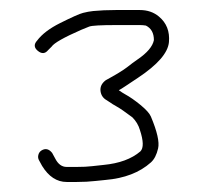

<svg xmlns="http://www.w3.org/2000/svg" viewBox="-20 -658 406 383"><path d="M211 -608H259C263 -608 267 -607.7 271 -607C281.7 -601.7 287 -592 287 -578C284.5 -565.4 273.7 -552.6 254.5 -539.5C248.2 -535.2 241.2 -530 233.5 -523.9C225.8 -517.9 211.6 -509.2 191 -498C183 -492 179.5 -484.8 180.5 -476.5C181.5 -468.2 185.7 -462 193 -458C201.7 -452 208.7 -447.6 214 -444.8C219.3 -441.9 229.3 -435 244 -424C251.3 -416.7 256.3 -408.3 259 -399C266.3 -377 266.7 -362.7 260 -356C242.5 -341 218 -332 186.5 -329C179.5 -328.3 171.8 -327.5 163.5 -326.5C155.2 -325.5 145 -325 133 -325H113C103.3 -325 95.7 -330.7 90 -342L84 -353C77.7 -360.9 70.7 -362.6 63 -358C59.7 -356 57.5 -353 56.5 -349C55.5 -345 56 -341.3 58 -338L64 -327C77.1 -305.7 93.5 -295 113 -295H133C146.7 -295 159.2 -295.7 170.5 -297C176.2 -297.7 182.7 -298.3 190 -299C228.3 -302.2 258.6 -313.9 281 -334C287.7 -340 292.5 -349.3 295.4 -362C298.3 -374.6 293.5 -395.8 281 -425.5C278.3 -431.8 271.4 -439.5 260.3 -448.6C249.2 -457.7 239 -464.8 229.5 -470C225.8 -472 221.7 -474.7 217 -478C219.7 -479.3 224.1 -482.1 230.4 -486.3L255.5 -503C294.6 -529 315.1 -552.7 317 -574C318.9 -595.3 312.3 -612.3 297 -625C286.6 -633.7 273.9 -638 259 -638H211C194.3 -638 179.3 -637.3 166 -636C159.3 -635.3 152.6 -634.1 145.7 -632.3C138.8 -630.6 123.6 -623.8 100 -612C78.9 -601.5 63.6 -589.8 54 -577C47.3 -569.7 47.8 -562.8 55.5 -556.5C63.2 -550.2 70 -550.7 76 -558L83 -565C87.8 -572.2 107.5 -583.4 142 -598.5C147.3 -600.8 152.7 -603 158 -605C163.3 -607 181 -608 211 -608Z"/></svg>

Font: Proton
Style: ExBd
Weight: 500
Version: Version 1.017